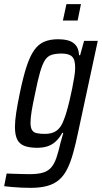

<svg xmlns="http://www.w3.org/2000/svg" viewBox="-56 -707 491 925"><path d="M92 198Q71 198 47.5 197Q24 196 2.5 194Q-19 192 -36 190L-24 129Q-1 130 18 130.5Q37 131 54.5 131.5Q72 132 87 132Q127 132 151.5 124.5Q176 117 191 99.5Q206 82 216 52.5Q226 23 236 -21Q239 -31 242.5 -44Q246 -57 249 -67H244Q231 -43 213.5 -26.5Q196 -10 174 -2.5Q152 5 123 5Q86 5 62 -4Q38 -13 27 -35Q16 -57 16 -95Q16 -124 22 -163.5Q28 -203 39 -256Q55 -334 71.5 -385Q88 -436 108.5 -465Q129 -494 157 -506Q185 -518 225 -518Q249 -518 271 -512.5Q293 -507 308 -490.5Q323 -474 325 -441H330L349 -510H415L321 -73Q309 -15 296.5 30Q284 75 268 107Q252 139 229 159Q206 179 172.5 188.5Q139 198 92 198ZM159 -62Q183 -62 200 -68.5Q217 -75 229.5 -89.5Q242 -104 250 -126Q257 -142 264.5 -167.5Q272 -193 279 -222.5Q286 -252 292 -282Q298 -312 302 -337Q306 -362 306 -378Q307 -418 292 -433.5Q277 -449 242 -449Q213 -449 193.5 -443Q174 -437 161.5 -418.5Q149 -400 137.5 -361Q126 -322 113 -256Q102 -206 96.5 -172Q91 -138 91 -116Q91 -93 98 -81Q105 -69 120.5 -65.5Q136 -62 159 -62ZM247 -608 264 -687H334L318 -608Z"/></svg>

Font: Saira Condensed
Style: Italic
Weight: 400
Width: 3
Italic angle: -12°
Designer: Hector Gatti with collaboration of the Omnibus-Type team
Foundry: Omnibus-Type
Version: Version 1.100